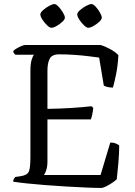

<svg xmlns="http://www.w3.org/2000/svg" viewBox="-20 -927 664 947"><path d="M478 0Q450 0 405 -2Q360 -4 308 -7Q256 -10 204.5 -14Q153 -18 111 -22.5Q69 -27 45 -31Q45 -39 48.5 -45Q52 -51 55 -54L82 -58Q115 -63 122.5 -81.5Q130 -100 130 -152V-577Q130 -612 136 -632Q142 -652 148 -657H56Q53 -659 49.5 -663.5Q46 -668 45 -675Q50 -681 62 -688Q74 -695 86 -700Q98 -705 104 -705H476Q500 -698 525 -684Q550 -670 564 -655Q561 -601 552 -558Q543 -515 537 -495Q520 -495 508 -498.5Q496 -502 492 -505L469 -643Q447 -646 414.5 -650Q382 -654 344.5 -656.5Q307 -659 272 -659Q236 -659 225 -637Q214 -615 214 -579V-390Q276 -391 332 -394.5Q388 -398 431 -403L440 -395Q438 -375 434.5 -360Q431 -345 428 -338H214V-130Q214 -106 208.5 -89Q203 -72 197 -64H476L524 -224Q540 -224 551.5 -219Q563 -214 568 -210Q568 -172 564 -125Q560 -78 556 -43Q548 -35 533 -25Q518 -15 503 -7.5Q488 0 478 0ZM415 -790Q407 -790 394 -802.5Q381 -815 371 -830.5Q361 -846 361 -856Q361 -865 374.5 -877Q388 -889 405 -898Q422 -907 431 -907Q440 -907 452 -894Q464 -881 473 -865Q482 -849 482 -840Q482 -831 469.5 -819.5Q457 -808 441.5 -799Q426 -790 415 -790ZM233 -790Q225 -790 212 -802.5Q199 -815 189 -830.5Q179 -846 179 -856Q179 -865 192.5 -877Q206 -889 222.5 -898Q239 -907 248 -907Q257 -907 269 -894Q281 -881 290.5 -865Q300 -849 300 -840Q300 -831 287.5 -819.5Q275 -808 259.5 -799Q244 -790 233 -790Z"/></svg>

Font: Texturina 72pt
Style: Regular
Weight: 400
Designer: Guillermo Torres Carreño
Foundry: Omnibus-Type
Version: Version 1.002; ttfautohint (v1.8.3)